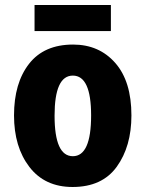

<svg xmlns="http://www.w3.org/2000/svg" viewBox="-20 -737 582 767"><path d="M505 -276Q505 -412 440.5 -485.5Q376 -559 272 -559Q156 -559 96 -482Q36 -405 36 -276Q36 -150 97.5 -70Q159 10 270 10Q388 10 446.5 -71Q505 -152 505 -276ZM198 -275Q198 -435 271 -435Q344 -435 344 -276Q344 -113 271 -113Q198 -113 198 -275ZM423 -717V-613H118V-717Z"/></svg>

Font: Noto Sans Display SemiCondensed Extra
Style: Regular
Weight: 800
Width: 4
Designer: Monotype Design Team
Foundry: Monotype Imaging Inc.
Version: Version 1.900